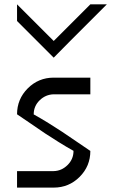

<svg xmlns="http://www.w3.org/2000/svg" viewBox="-20 -853 529 873"><path d="M224.2 -75Q260 -75.8 287.1 -102.5Q314.2 -129.2 314.2 -166.7H315Q283.3 -184.2 246.7 -207.1Q210 -230 185.4 -246.2Q160.8 -262.5 118.8 -291.7Q76.7 -320.8 57.5 -333.3Q57.5 -402.5 106.2 -451.2Q155 -500 224.2 -500H390.8V-424.2H224.2Q187.5 -423.3 160.4 -397.1Q133.3 -370.8 133.3 -333.3H132.5Q164.2 -315.8 201.2 -292.9Q238.3 -270 262.5 -253.8Q286.7 -237.5 329.6 -208.3Q372.5 -179.2 390.8 -166.7Q390.8 -97.5 342.1 -48.8Q293.3 0 224.2 0H57.5V-75ZM224.2 -590.8 57.5 -757.5V-833.3L224.2 -666.7L390.8 -833.3H465.8Q398.3 -765 299.2 -666.7Z"/></svg>

Font: 0xA000-Squarish
Style: Squareish
Weight: 400
Version: Version 0.1